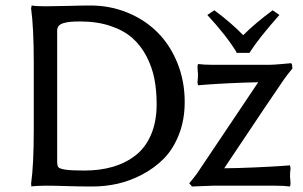

<svg xmlns="http://www.w3.org/2000/svg" viewBox="-20 -675 1111 705"><path d="M289.1 -48.8Q347.2 -48.8 394.3 -62.5Q441.4 -76.2 478 -104.7Q514.6 -133.3 534.9 -181.2Q555.2 -229 555.2 -293Q555.2 -342.8 546.9 -385.5Q538.6 -428.2 518.1 -467.8Q497.6 -507.3 466.3 -535.2Q435.1 -563 386 -579.6Q336.9 -596.2 273.9 -596.2Q253.4 -596.2 239.7 -595Q226.1 -593.8 213.9 -590.3Q201.7 -586.9 195.8 -580.1Q189.9 -573.2 189.9 -563V-82Q189.9 -66.9 194.1 -61.3Q198.2 -55.7 219.2 -52.2Q240.2 -48.8 289.1 -48.8ZM147 -651.9Q178.7 -651.9 229 -653.3Q279.3 -654.8 312 -654.8Q384.8 -654.8 448.7 -628.4Q512.7 -602.1 558.8 -555.7Q605 -509.3 631.6 -443.1Q658.2 -377 658.2 -300.8Q658.2 -234.9 637 -180.9Q615.7 -127 581.3 -92.3Q546.9 -57.6 501.7 -33.9Q456.5 -10.3 411.1 -0.2Q365.7 9.8 319.8 9.8Q270 9.8 225.6 8.3Q181.2 6.8 147 6.8Q131.3 6.8 118.4 7.6Q105.5 8.3 100.6 8.8L95.2 9.8L94.2 -1Q104 -68.8 104 -200.2V-444.8Q104 -572.8 94.2 -644L96.2 -654.8Q112.8 -651.9 147 -651.9ZM848.1 -481V-483.9Q811 -544.9 741.2 -620.1L767.1 -637.2Q829.1 -591.3 873 -545.9Q916.5 -589.4 981 -637.2L1005.9 -620.1Q929.2 -533.7 896 -481ZM966.8 -437Q982.9 -437 1014.9 -439.9Q1046.9 -442.9 1047.9 -442.9Q1053.2 -442.9 1053.2 -424.8L1055.2 -426.8Q1056.2 -426.3 1050.5 -419.4Q1044.9 -412.6 1036.1 -401.6Q1027.3 -390.6 1022.9 -383.8Q989.7 -335.4 953.1 -281Q916.5 -226.6 872.1 -159.9Q827.6 -93.3 803.2 -57.1Q856 -57.6 916.5 -60.3Q977.1 -63 1010.7 -65.4L1044.9 -67.9L1046.9 -57.1Q1044.9 -41.5 1044.9 -26.9Q1044.9 -23.9 1045.9 -15.9Q1046.9 -7.8 1046.9 0L1044.9 9.8Q1022.5 6.8 988.8 6.8H763.2L685.1 9.8L674.8 -2Q685.5 -14.2 702.1 -36.1Q723.6 -68.4 804.4 -188.5Q885.3 -308.6 928.2 -373Q878.4 -372.1 823.2 -369.4Q768.1 -366.7 737.3 -364.3L707 -361.8L705.1 -373Q707 -388.7 707 -402.8Q707 -405.3 706.1 -413.3Q705.1 -421.4 705.1 -430.2L707 -439.9Q729.5 -437 763.2 -437Z"/></svg>

Font: Linear Smooth Low Contrast
Style: Regular
Weight: 500
Designer: Philipp H. Poll, Flanker
Foundry: Philipp H. Poll, reworked by Flanker
Version: Version 1.010 | FøM Fix